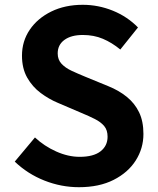

<svg xmlns="http://www.w3.org/2000/svg" viewBox="-20 -774 664 808"><path d="M312.2 13.8Q237.6 13.8 167 -14.1Q96.3 -42 42.1 -93.9L127.1 -195.5Q166.4 -158.9 216.5 -136.5Q266.7 -114 315.3 -114Q373.4 -114 403.1 -137.2Q432.7 -160.3 432.7 -198.6Q432.7 -226.6 418.5 -243.5Q404.3 -260.4 379.4 -273Q354.5 -285.7 321.4 -299.3L222.8 -341.5Q185.6 -357.1 151.1 -382.8Q116.6 -408.5 94.5 -447.2Q72.5 -486 72.5 -539.8Q72.5 -600.6 105.3 -649Q138.2 -697.3 196 -725.6Q253.8 -753.8 328.4 -753.8Q393.6 -753.8 454.7 -729.1Q515.7 -704.4 560.7 -658.5L486.3 -565.6Q450.6 -594.9 412.8 -610.8Q375.1 -626.8 328.4 -626.8Q279.7 -626.8 251.3 -606.2Q222.8 -585.5 222.8 -549.3Q222.8 -523 238.8 -505.8Q254.7 -488.6 280.8 -476.4Q306.9 -464.2 338.1 -451.4L435.1 -411.6Q480 -393.6 513.4 -366.6Q546.9 -339.5 565.2 -301.7Q583.6 -263.9 583.6 -210.2Q583.6 -149.7 551.3 -98.8Q519 -47.9 458.3 -17.1Q397.5 13.8 312.2 13.8Z"/></svg>

Font: Shanggu Sans SC VF
Style: Regular
Weight: 250
Designer: GuiWonder
Version: Version 1.021